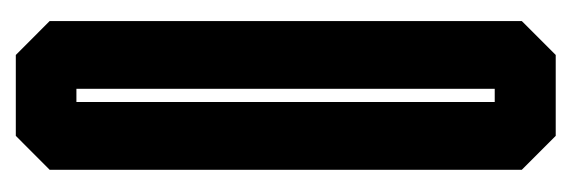

<svg xmlns="http://www.w3.org/2000/svg" viewBox="-266 -474 740 249"><g transform="rotate(90 104.5 -350.0)"><path d="M200.7 -43.9 156.7 0H51.8L7.8 -43.9V-656.2L51.8 -700.2H156.7L200.7 -656.2ZM112.8 -78.6V-621.1H95.7V-78.6Z"/></g></svg>

Font: Silence
Style: Regular
Weight: 400
Designer: Lilo Joris
Foundry: Lilo Joris
Version: Version 1.035;Fontself Maker 3.5.7